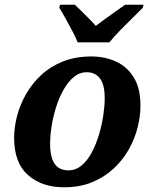

<svg xmlns="http://www.w3.org/2000/svg" viewBox="-20 -786 658 816"><path d="M252 10Q158 10 99 -42Q40 -94 40 -200Q40 -245 52.5 -293Q65 -341 91 -386.5Q117 -432 156 -468Q195 -504 248 -525Q301 -546 368 -546Q426 -546 473 -524.5Q520 -503 548.5 -457Q577 -411 577 -336Q577 -293 565 -245Q553 -197 528 -152Q503 -107 464 -70.5Q425 -34 372.5 -12Q320 10 252 10ZM270 -62Q302 -62 327 -83Q352 -104 370.5 -139Q389 -174 401 -215Q413 -256 419 -296Q425 -336 425 -368Q425 -427 404.5 -453Q384 -479 349 -479Q318 -479 293.5 -458.5Q269 -438 250 -404.5Q231 -371 218.5 -331Q206 -291 199.5 -250.5Q193 -210 193 -176Q193 -135 202 -110Q211 -85 228.5 -73.5Q246 -62 270 -62ZM310 -606Q302 -627 287.5 -654Q273 -681 258.5 -707.5Q244 -734 232 -753L235 -766H298Q310 -755 326 -739Q342 -723 358.5 -706.5Q375 -690 387 -676Q405 -690 428 -706.5Q451 -723 473.5 -739Q496 -755 512 -766H590L587 -753Q568 -734 542 -708.5Q516 -683 490 -656.5Q464 -630 445 -606Z"/></svg>

Font: Noto Serif
Style: Italic
Weight: 400
Italic angle: -12°
Designer: Monotype Design Team
Foundry: Monotype Imaging Inc.
Version: Version 2.013